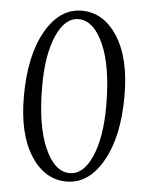

<svg xmlns="http://www.w3.org/2000/svg" viewBox="-52 -743 615 797"><g transform="rotate(5 256.0 -344.0)"><path d="M48 -325Q48 -495 106.5 -597.5Q165 -700 257 -700Q348 -700 406 -610Q464 -520 464 -363Q464 -193 405.5 -90.5Q347 12 255 12Q164 12 106 -78Q48 -168 48 -325ZM392 -314Q392 -478 351 -570.5Q310 -663 247 -664Q190 -664 155 -584.5Q120 -505 120 -374Q120 -210 161 -117Q202 -24 265 -24Q322 -24 357 -103.5Q392 -183 392 -314Z"/></g></svg>

Font: Bellefair
Style: Regular
Weight: 400
Designer: Nick Shinn, Liron Lavi Turkenic
Foundry: Shinntype
Version: Version 1.003;PS 001.003;hotconv 1.0.88;makeotf.lib2.5.64775